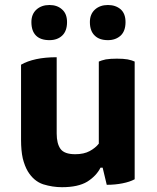

<svg xmlns="http://www.w3.org/2000/svg" viewBox="-20 -740 637 779"><path d="M396.5 -59.6Q400.4 -43 413.1 9.8Q447.3 9.8 476.6 3.9Q506.8 -2 526.4 -12.7Q526.4 -171.9 526.4 -490.2Q516.6 -495.1 498 -499Q480.5 -502 454.1 -502Q427.7 -502 409.2 -499Q391.6 -495.1 380.9 -490.2Q380.9 -378.9 380.9 -157.2Q367.2 -139.6 343.8 -127Q320.3 -114.3 285.2 -114.3Q241.2 -114.3 225.6 -135.7Q210 -157.2 210 -198.2Q210 -301.8 210 -507.8Q163.1 -507.8 127 -500Q90.8 -492.2 65.4 -477.5Q65.4 -462.9 65.4 -432.6Q65.4 -368.2 65.4 -172.9Q65.4 -128.9 72.3 -97.7Q80.1 -66.4 92.8 -44.9Q117.2 -4.9 155.3 7.8Q193.4 19.5 231.4 19.5Q296.9 19.5 334 -2.9Q371.1 -26.4 387.7 -59.6Q390.6 -59.6 396.5 -59.6ZM180.7 -719.7Q148.4 -719.7 127.9 -701.2Q107.4 -682.6 107.4 -650.4Q107.4 -614.3 126 -595.7Q144.5 -577.1 180.7 -577.1Q212.9 -577.1 232.4 -595.7Q252 -614.3 252 -650.4Q252 -684.6 231.4 -702.1Q211.9 -719.7 180.7 -719.7ZM418 -719.7Q385.7 -719.7 365.2 -701.2Q344.7 -682.6 344.7 -650.4Q344.7 -614.3 364.3 -595.7Q382.8 -577.1 418 -577.1Q449.2 -577.1 469.7 -595.7Q489.3 -614.3 489.3 -650.4Q489.3 -684.6 469.7 -702.1Q449.2 -719.7 418 -719.7Z"/></svg>

Font: cl
Style: Bold
Weight: 400
Designer: Mitja Miklavcic
Version: Version 7.504; 2011; Build 1021